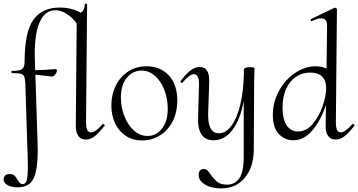

<svg xmlns="http://www.w3.org/2000/svg" viewBox="-57 -768 1994 1069"><path d="M517 -78Q520 -78 523.5 -74.5Q527 -71 526 -69Q494 -28 470.5 -9.5Q447 9 421 9Q365 9 365 -70L370 -637Q350 -667 317 -689Q284 -711 251 -711Q192 -711 162.5 -641.5Q133 -572 137 -439L139 -377Q185 -378 251 -383Q260 -383 260 -374Q259 -364 249.5 -352Q240 -340 229 -342Q220 -343 193 -346.5Q166 -350 140 -352L152 21Q153 38 153 68Q153 146 142 191Q131 236 107 255.5Q83 275 42 275Q5 275 -15.5 262.5Q-36 250 -37 232Q-37 218 -28.5 209.5Q-20 201 -3 201Q14 201 22.5 208.5Q31 216 40 232Q47 244 53 250.5Q59 257 70 257Q85 257 91.5 236.5Q98 216 98 156Q98 115 95 47L84 -306Q82 -333 77 -343.5Q72 -354 58.5 -357.5Q45 -361 11 -361Q7 -361 6.5 -367Q6 -373 10 -373Q52 -373 66 -383.5Q80 -394 80 -423Q80 -589 128.5 -657.5Q177 -726 276 -726Q342 -726 392 -697Q414 -710 415 -744Q415 -746 417 -747Q419 -748 421 -748Q423 -748 425.5 -746.5Q428 -745 428 -743L422 -89Q422 -59 428.5 -45Q435 -31 450 -31Q475 -31 514 -77Q515 -78 517 -78Z M563 -180Q563 -242 588 -292Q613 -342 657.5 -370.5Q702 -399 759 -399Q835 -399 882.5 -348.5Q930 -298 930 -209Q930 -141 903 -90Q876 -39 831 -12.5Q786 14 734 14Q682 14 643.5 -11.5Q605 -37 584 -81Q563 -125 563 -180ZM877 -163Q877 -217 858.5 -266Q840 -315 806.5 -345Q773 -375 731 -375Q682 -375 649 -335Q616 -295 616 -225Q616 -172 635 -122.5Q654 -73 688 -42Q722 -11 764 -11Q813 -11 845 -52Q877 -93 877 -163Z M1360 -388 1358 -312 1356 70Q1354 164 1305.5 222.5Q1257 281 1173 281Q1120 281 1084.5 259.5Q1049 238 1049 207Q1049 189 1057 181Q1065 173 1077 173Q1090 173 1098 181Q1106 189 1117 205Q1135 231 1154 245.5Q1173 260 1208 260Q1251 260 1276 224Q1301 188 1300 94V-206Q1281 -103 1237.5 -45Q1194 13 1132 13Q1040 13 1046 -119L1051 -297Q1052 -355 1022 -355Q999 -355 959 -308Q957 -306 955 -306Q952 -306 949.5 -309.5Q947 -313 948 -316Q978 -356 1003.5 -375.5Q1029 -395 1056 -395Q1109 -395 1108 -315L1102 -138Q1099 -26 1162 -26Q1200 -26 1231 -67Q1262 -108 1280.5 -184Q1299 -260 1301 -362V-380Q1301 -386 1309 -390Q1317 -394 1331 -394Q1348 -394 1353.5 -392.5Q1359 -391 1360 -388Z M1908 -78Q1911 -78 1914.5 -74.5Q1918 -71 1917 -69Q1885 -28 1861.5 -9.5Q1838 9 1812 9Q1784 9 1769.5 -11.5Q1755 -32 1756 -70L1758 -184Q1727 -93 1680.5 -40Q1634 13 1576 13Q1529 13 1495.5 -22Q1462 -57 1462 -128Q1462 -199 1496 -261.5Q1530 -324 1585.5 -361.5Q1641 -399 1701 -399Q1735 -399 1761 -386L1764 -619Q1766 -666 1732 -666Q1713 -666 1681 -651Q1680 -650 1678 -650Q1674 -650 1672.5 -655Q1671 -660 1675 -662L1806 -725H1808Q1811 -725 1815 -722Q1819 -719 1819 -717L1813 -89Q1813 -59 1819.5 -45Q1826 -31 1841 -31Q1864 -31 1905 -77Q1906 -78 1908 -78ZM1759 -278Q1759 -320 1736 -342Q1713 -364 1670 -364Q1626 -364 1591 -340.5Q1556 -317 1536 -272.5Q1516 -228 1516 -167Q1517 -101 1540 -68.5Q1563 -36 1602 -36Q1648 -36 1683.5 -77.5Q1719 -119 1739 -176.5Q1759 -234 1759 -278Z"/></svg>

Font: Cormorant Upright
Style: Regular
Weight: 400
Designer: Christian Thalmann (Catharsis Fonts)
Foundry: Catharsis Fonts
Version: Version 3.302